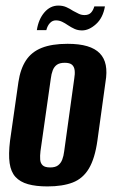

<svg xmlns="http://www.w3.org/2000/svg" viewBox="-20 -660 411 688"><path d="M150 8Q109 8 80.5 0Q52 -8 35.5 -26Q19 -44 14.5 -75.5Q10 -107 16 -156L46 -366Q53 -413 73 -443.5Q93 -474 129.5 -488.5Q166 -503 222 -503Q264 -503 292.5 -494.5Q321 -486 337.5 -469Q354 -452 359 -426.5Q364 -401 358 -366L329 -156Q320 -92 298.5 -56Q277 -20 240.5 -6Q204 8 150 8ZM160 -60Q178 -60 188 -67.5Q198 -75 203 -88Q208 -101 210 -118L246 -378Q249 -395 247.5 -408Q246 -421 238 -428Q230 -435 212 -435Q194 -435 184 -428Q174 -421 169 -408Q164 -395 162 -378L125 -118Q123 -101 124 -88Q125 -75 133 -67.5Q141 -60 160 -60ZM274 -551Q259 -551 247 -556.5Q235 -562 223 -570Q213 -577 202.5 -582Q192 -587 180 -587Q168 -587 159 -577.5Q150 -568 146 -552H112Q118 -591 139 -615.5Q160 -640 189 -640Q205 -640 217.5 -634.5Q230 -629 242 -621Q253 -615 262.5 -610.5Q272 -606 283 -606Q298 -606 306 -614.5Q314 -623 318 -637H356Q349 -596 324 -573.5Q299 -551 274 -551Z"/></svg>

Font: Alumni Sans Thin
Style: Bold Italic
Weight: 700
Italic angle: -8°
Version: Version 1.016